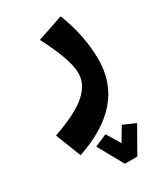

<svg xmlns="http://www.w3.org/2000/svg" viewBox="-230 -457 803 936"><g transform="rotate(-30 171.0 11.5)"><path d="M20 257 -36 114Q97 68 154 17.5Q211 -33 211 -95Q211 -172 129 -329L274 -378Q329 -240 329 -104Q329 153 20 257ZM176 229 222 306 268 229 337 259 256 401H186L107 259Z"/></g></svg>

Font: FiraGO
Style: Bold
Weight: 700
Designer: bBox Type
Foundry: bBox Type GmbH
Version: Version 1.001;PS 001.001;hotconv 1.0.88;makeotf.lib2.5.64775